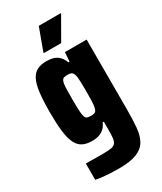

<svg xmlns="http://www.w3.org/2000/svg" viewBox="-226 -789 903 1072"><g transform="rotate(-30 226.0 -253.0)"><path d="M209 204Q178 204 151 202.5Q124 201 101.5 198.5Q79 196 61 192V87Q79 87 96 87.5Q113 88 132 88Q151 88 172 88Q206 88 225 84.5Q244 81 252.5 69.5Q261 58 263 36Q265 14 265 -23V-65H257Q249 -44 234.5 -30.5Q220 -17 200.5 -10.5Q181 -4 156 -4Q119 -4 94.5 -17Q70 -30 56 -59.5Q42 -89 36 -138.5Q30 -188 30 -261Q30 -339 36.5 -389Q43 -439 58 -467Q73 -495 97 -506.5Q121 -518 156 -518Q180 -518 200 -512Q220 -506 235 -491Q250 -476 259 -451H267L271 -510H411V-60Q411 6 406.5 56Q402 106 383 138.5Q364 171 323 187.5Q282 204 209 204ZM221 -129Q240 -129 248 -135Q256 -141 260 -161Q263 -173 264 -198Q265 -223 265 -261Q265 -295 264 -319Q263 -343 262 -353Q258 -377 249.5 -385Q241 -393 221 -393Q204 -393 195.5 -390Q187 -387 182 -374Q177 -361 176 -334.5Q175 -308 175 -261Q175 -214 176.5 -186.5Q178 -159 182.5 -147Q187 -135 196 -132Q205 -129 221 -129ZM166 -564V-569L218 -710H359V-705L278 -564Z"/></g></svg>

Font: Saira Condensed ExtraBold
Style: Regular
Weight: 800
Width: 3
Designer: Hector Gatti with collaboration of the Omnibus-Type team
Foundry: Omnibus-Type
Version: Version 1.101